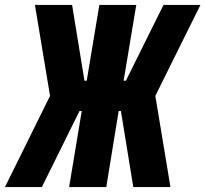

<svg xmlns="http://www.w3.org/2000/svg" viewBox="-50 -755 829 775"><path d="M-30 0H119L271 -307H280L229 0H379L429 -307H438L488 0H638L577 -368L759 -735H610L458 -429H449L500 -735H351L300 -429H291L241 -735H91L152 -368Z"/></svg>

Font: Iosevka Sparkle Heavy
Style: Italic
Weight: 900
Italic angle: -9°
Designer: Belleve Invis
Foundry: Belleve Invis
Version: Version 4.5.0; ttfautohint (v1.8.3)